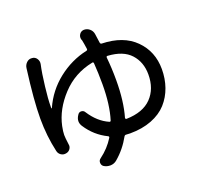

<svg xmlns="http://www.w3.org/2000/svg" viewBox="-118 -751 1015 956"><g transform="rotate(-20 389.0 -273.0)"><path d="M460 -130.9Q460 -127.9 461.4 -126Q462.9 -124 465.8 -124Q553.7 -126 598.6 -172.4Q643.6 -218.8 643.6 -294.9Q643.6 -360.4 604.5 -403.3Q565.4 -446.3 484.4 -451.2Q477.5 -452.1 477.5 -444.3Q483.4 -386.7 483.4 -323.2Q483.4 -211.9 460 -130.9ZM388.7 -574.2Q385.7 -588.9 394 -600.6Q402.3 -612.3 417 -613.3Q417 -613.3 418 -613.3Q434.6 -613.3 447.3 -602.5Q460 -591.8 462.9 -575.2Q466.8 -549.8 469.7 -526.4Q470.7 -519.5 477.5 -518.6Q590.8 -515.6 653.3 -453.1Q715.8 -390.6 715.8 -296.9Q715.8 -246.1 700.2 -201.7Q684.6 -157.2 653.8 -123Q623 -88.9 572.8 -69.3Q522.5 -49.8 458 -49.8Q449.2 -49.8 437.5 -50.8Q430.7 -51.8 426.8 -45.9Q394.5 12.7 345.7 53.7Q332 65.4 313.5 66.4Q311.5 66.4 310.5 66.4Q293 66.4 278.3 57.6Q267.6 50.8 267.1 37.1Q266.6 23.4 278.3 15.6Q324.2 -18.6 352.5 -64.5Q356.4 -71.3 349.6 -74.2Q285.2 -105.5 245.1 -167Q236.3 -180.7 236.3 -194.3Q236.3 -210 248 -226.6Q254.9 -237.3 267.1 -236.3Q279.3 -235.4 285.2 -224.6Q324.2 -164.1 379.9 -139.6Q386.7 -136.7 388.7 -143.6Q412.1 -218.8 412.1 -327.1Q412.1 -386.7 408.2 -439.5Q407.2 -447.3 400.4 -445.3Q302.7 -425.8 236.3 -354.5Q169.9 -283.2 152.3 -200.2Q146.5 -171.9 146.5 -154.3Q146.5 -139.6 151.4 -103.5Q154.3 -89.8 146 -78.6Q137.7 -67.4 124 -65.4Q109.4 -62.5 97.2 -70.8Q85 -79.1 82 -93.8Q62.5 -179.7 62.5 -271.5Q62.5 -368.2 84 -531.2Q85.9 -547.9 98.1 -559.6Q110.4 -571.3 127 -569.3Q142.6 -568.4 151.4 -555.2Q160.2 -542 157.2 -526.4Q147.5 -483.4 139.6 -415Q131.8 -351.6 131.8 -307.6Q131.8 -304.7 131.8 -302.7Q131.8 -300.8 133.3 -300.8Q134.8 -300.8 134.8 -301.8Q170.9 -382.8 240.2 -437.5Q309.6 -492.2 393.6 -510.7Q400.4 -511.7 399.4 -519.5Q395.5 -547.9 391.6 -566.4Q390.6 -570.3 388.7 -574.2Z"/></g></svg>

Font: Gen Jyuu Gothic P Regular
Style: Regular
Weight: 400
Designer: [Source Han Sans]
Ryoko NISHIZUKA  (kana & ideographs); Paul D. Hunt (Latin, Greek & Cyrillic); Wenlong ZHANG  (bopomofo
Version: Version 1.002.20150607